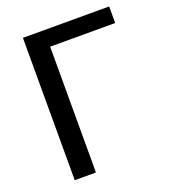

<svg xmlns="http://www.w3.org/2000/svg" viewBox="-132 -814 802 910"><g transform="rotate(-20 269.0 -359.0)"><path d="M523.5 -634.5H195.5V0H88.5V-718H523.5Z"/></g></svg>

Font: Lato 2
Style: Regular
Weight: 500
Designer: Lukasz Dziedzic with Adam Twardoch and Botio Nikoltchev
Foundry: tyPoland Lukasz Dziedzic
Version: Version 2.015; 2015-08-06; http://www.latofonts.com/